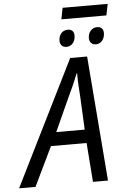

<svg xmlns="http://www.w3.org/2000/svg" viewBox="-124 -1050 724 1095"><g transform="rotate(-5 237.5 -502.0)"><path d="M264 -939H522L535 -1004H277ZM281 -780C308 -780 331 -804 331 -840C331 -863 319 -877 295 -877C262 -877 243 -850 243 -819C243 -793 258 -780 281 -780ZM449 -780C476 -780 499 -804 499 -840C499 -863 487 -877 463 -877C431 -877 411 -850 411 -819C411 -793 427 -780 449 -780ZM-60 0H34L142 -224H346L363 0H449L392 -715H295ZM179 -301 263 -486C287 -536 308 -583 324 -624H327C326 -585 330 -532 333 -488L342 -301Z"/></g></svg>

Font: Noto Sans SemiCondensed
Style: Italic
Weight: 400
Width: 4
Italic angle: -12°
Designer: Monotype Design Team
Foundry: Monotype Imaging Inc.
Version: Version 2.013